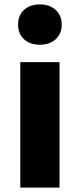

<svg xmlns="http://www.w3.org/2000/svg" viewBox="-20 -851 361 871"><path d="M72 0V-569H250V0ZM161 -648Q116 -648 89 -673Q62 -698 62 -740Q62 -781 89 -806Q116 -831 161 -831Q205 -831 232.5 -806Q260 -781 260 -740Q260 -698 232.5 -673Q205 -648 161 -648Z"/></svg>

Font: Noto Sans KR Thin Black
Style: Regular
Weight: 900
Version: Version 2.004-H2;hotconv 1.0.118;makeotfexe 2.5.65603